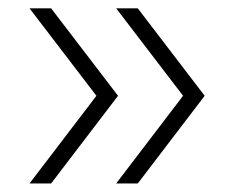

<svg xmlns="http://www.w3.org/2000/svg" viewBox="-20 -511 583 462"><path d="M51 -69.5 212 -280.5 51 -491H103L264 -280.5L103 -69.5ZM259.5 -69.5 420.5 -280.5 259.5 -491H311.5L472.5 -280.5L311.5 -69.5Z"/></svg>

Font: Encode Sans Exp XLt
Style: Regular
Weight: 200
Width: 7
Designer: Multiple Designers
Foundry: Impallari Type
Version: Version 3.002; ttfautohint (v1.8.3) -l 8 -r 50 -G 200 -x 14 